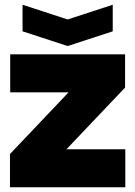

<svg xmlns="http://www.w3.org/2000/svg" viewBox="-20 -789 570 809"><path d="M22 0V-140L269 -400H23V-560H507V-420L260 -160H508V0ZM455 -769V-657L265 -595L75 -657V-769L265 -707Z"/></svg>

Font: Tektur ExtraBold
Style: Regular
Weight: 800
Designer: Adam Jagosz
Foundry: Adam Jagosz
Version: Version 1.005;gftools[0.9.30]